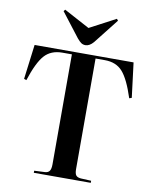

<svg xmlns="http://www.w3.org/2000/svg" viewBox="-102 -1037 886 1112"><g transform="rotate(10 341.5 -481.0)"><path d="M340.8 -779.8Q326.7 -779.8 316.2 -786.6Q305.7 -793.5 291 -811L182.1 -952.1L189.9 -961.9L340.8 -880.9L494.1 -961.9L502 -952.1L387.2 -806.2Q364.3 -779.8 340.8 -779.8ZM174.8 0V-12.2L236.8 -15.1Q256.3 -16.1 264.6 -28.1Q272.9 -40 272.9 -66.9V-713.9H216.8Q150.4 -713.9 112.3 -671.6Q74.2 -629.4 39.1 -521L24.9 -525.9L50.8 -730H632.8L658.2 -525.9L644 -521Q608.9 -629.4 571 -671.6Q533.2 -713.9 466.8 -713.9H412.1V-63Q412.1 -37.1 420.4 -26.9Q428.7 -16.6 449.2 -15.1L509.8 -12.2V0Z"/></g></svg>

Font: Display Semibold
Style: Regular
Weight: 600
Designer: Latin by Veronika Burian and Jose Scaglione. Greek by Irene Vlachou. Cyrillic by Vera Evstafieva.
Foundry: TypeTogether
Version: Version 3.002